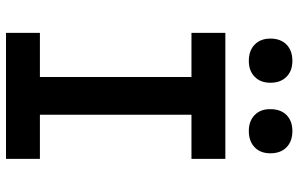

<svg xmlns="http://www.w3.org/2000/svg" viewBox="-197 -796 993 639"><g transform="rotate(90 299.5 -476.5)"><path d="M89.4 0V-112.8H236.3V-617.2H89.4V-730H508.8V-617.2H361.8V-112.8H508.8V0ZM416 -808.1Q382.8 -808.1 362.8 -827.6Q342.8 -847.2 343.3 -879.9Q343.3 -914.1 362.8 -933.6Q382.8 -953.1 416 -953.1Q450.2 -953.1 470.2 -933.6Q490.2 -914.1 490.2 -879.9Q490.2 -846.7 470.2 -827.6Q450.2 -808.1 416 -808.1ZM182.6 -808.1Q148.4 -808.1 128.4 -827.6Q108.4 -847.2 108.4 -879.9Q108.4 -914.1 128.4 -933.6Q148.4 -953.1 182.6 -953.1Q215.8 -953.1 235.4 -933.6Q255.4 -914.1 255.4 -879.9Q255.4 -846.7 235.4 -827.6Q215.8 -808.1 182.6 -808.1Z"/></g></svg>

Font: UDEV Gothic 35
Style: Bold
Weight: 700
Version: v2.1.0; ttfautohint (v1.8.4.7-5d5b-dirty) -l 6 -r 45 -G 200 